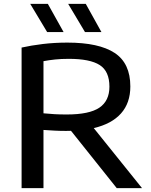

<svg xmlns="http://www.w3.org/2000/svg" viewBox="-20 -967 778 987"><path d="M91 0V-722.5Q140 -733.5 200.2 -740.8Q260.5 -748 326 -748Q488.5 -748 569.2 -695Q650 -642 650 -522.5Q650 -437.5 602 -383.8Q554 -330 462 -308.5L710 0H580L345 -294.5Q332.5 -294 319 -294Q287 -294 260.2 -295.5Q233.5 -297 203.5 -299V0ZM323.5 -378.5Q439 -378.5 490.8 -413.5Q542.5 -448.5 542.5 -521.5Q542.5 -600.5 492.8 -632.5Q443 -664.5 334 -664.5Q293.5 -664.5 263 -661.2Q232.5 -658 203.5 -652.5V-384.5Q235.5 -381.5 261.2 -380Q287 -378.5 323.5 -378.5ZM417 -802 330.5 -947H421L501.5 -802ZM222.5 -802 135.5 -947H226L307 -802Z"/></svg>

Font: Encode Sans Expanded Expanded Medium
Style: Regular
Weight: 500
Width: 7
Designer: Multiple Designers
Foundry: Impallari Type
Version: Version 3.000; ttfautohint (v1.8.3) -l 8 -r 50 -G 200 -x 14 